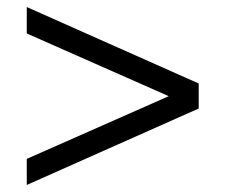

<svg xmlns="http://www.w3.org/2000/svg" viewBox="-20 -560 640 545"><path d="M56 -35V-109L459 -287L56 -465V-540L544 -323V-252Z"/></svg>

Font: Nunito Sans Medium
Style: Regular
Weight: 500
Designer: Vernon Adams
Foundry: Vernon Adams
Version: Version 3.101; ttfautohint (v1.8.4.7-5d5b);gftools[0.9.27]